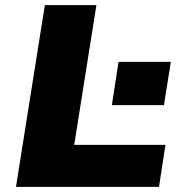

<svg xmlns="http://www.w3.org/2000/svg" viewBox="-20 -725 708 745"><path d="M42 0 154 -705H354L268 -163H622L597 0ZM414 -317 440 -485H643L616 -317Z"/></svg>

Font: Nunito Sans 10pt SemiExpanded Black
Style: Italic
Weight: 900
Width: 6
Italic angle: -9°
Designer: Vernon Adams
Foundry: Vernon Adams
Version: Version 3.101;gftools[0.9.27]